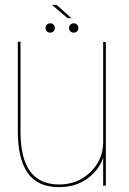

<svg xmlns="http://www.w3.org/2000/svg" viewBox="-20 -765 531 791"><path d="M405 0H416V-592H405V-107.5ZM64.5 -593H53.5V-224Q53.5 -110 94.5 -52Q135.5 6 223 6Q303.5 6 357 -43Q410.5 -92 410.5 -156.5L405 -180Q405 -107.5 352.8 -56.2Q300.5 -5 223.5 -5Q144 -5 104.2 -59Q64.5 -113 64.5 -222ZM187 -630.5Q195 -630.5 200.5 -636Q206 -641.5 206 -649.5Q206 -658 200.5 -663.5Q195 -669 187 -669Q178.5 -669 173 -663.5Q167.5 -658 167.5 -649.5Q167.5 -641.5 173 -636Q178.5 -630.5 187 -630.5ZM283.5 -630.5Q292 -630.5 297.5 -636Q303 -641.5 303 -649.5Q303 -658 297.5 -663.5Q292 -669 283.5 -669Q275.5 -669 270 -663.5Q264.5 -658 264.5 -649.5Q264.5 -641.5 270 -636Q275.5 -630.5 283.5 -630.5ZM258.5 -690H274.5L213 -745H194Z"/></svg>

Font: Anybody Thin
Style: Regular
Weight: 100
Designer: Tyler Finck
Foundry: Etcetera Type Company
Version: Version 1.114;gftools[0.9.25]